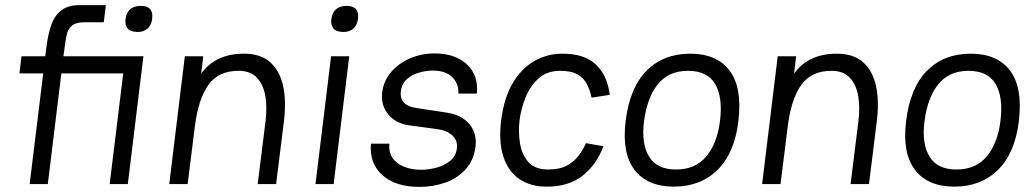

<svg xmlns="http://www.w3.org/2000/svg" viewBox="-20 -720 4039 751"><path d="M64 -500H157L162 -539Q168 -587 181 -623.5Q194 -660 220.5 -680Q247 -700 292 -700H394L386 -633H311Q278 -633 262.5 -620.5Q247 -608 242 -588Q237 -568 234 -543L228 -500H541L480 0H409L462 -433H220L167 0H96L149 -433H56ZM471 -645Q478 -697 531 -697Q582 -697 575 -645Q572 -622 557.5 -608.5Q543 -595 518 -595Q491 -595 479.5 -608.5Q468 -622 471 -645Z M642 0 703 -500H775L767 -432Q823 -510 934 -510Q1000 -510 1037.5 -476Q1075 -442 1087.5 -383.5Q1100 -325 1091 -249L1060 0H988L1019 -249Q1025 -299 1018 -343Q1011 -387 986 -415Q961 -443 913 -443Q834 -443 794.5 -387Q755 -331 742 -224L714 0Z M1276 -645Q1283 -697 1336 -697Q1387 -697 1380 -645Q1377 -622 1362.5 -608.5Q1348 -595 1323 -595Q1296 -595 1284.5 -608.5Q1273 -622 1276 -645ZM1275 -500H1346L1285 0H1214Z M1621 11Q1526 11 1475 -35.5Q1424 -82 1431 -158H1503Q1500 -123 1516.5 -100.5Q1533 -78 1562.5 -67Q1592 -56 1627 -56Q1657 -56 1688 -64.5Q1719 -73 1741.5 -91.5Q1764 -110 1767 -140Q1771 -170 1749.5 -190Q1728 -210 1690 -215Q1662 -219 1634.5 -222.5Q1607 -226 1579 -230Q1526 -238 1497.5 -274Q1469 -310 1475 -360Q1481 -405 1510.5 -439Q1540 -473 1584.5 -492Q1629 -511 1681 -511Q1732 -511 1770.5 -492.5Q1809 -474 1829.5 -439Q1850 -404 1845 -354H1773Q1775 -393 1748.5 -418.5Q1722 -444 1673 -444Q1647 -444 1619 -436Q1591 -428 1571 -410Q1551 -392 1548 -363Q1541 -306 1612 -297Q1616 -296 1637.5 -293Q1659 -290 1685.5 -286Q1712 -282 1730 -279Q1786 -270 1816 -234.5Q1846 -199 1840 -146Q1833 -93 1801.5 -58Q1770 -23 1722.5 -6Q1675 11 1621 11Z M2116 10Q2056 10 2012.5 -19Q1969 -48 1949.5 -105.5Q1930 -163 1940 -248Q1951 -336 1985 -394Q2019 -452 2069.5 -481Q2120 -510 2180 -510Q2267 -510 2311.5 -467Q2356 -424 2365 -349L2294 -338Q2288 -367 2276 -390.5Q2264 -414 2239.5 -428.5Q2215 -443 2171 -443Q2120 -443 2087 -413.5Q2054 -384 2036 -339.5Q2018 -295 2012 -248Q2007 -204 2014 -159.5Q2021 -115 2047 -86Q2073 -57 2124 -57Q2169 -57 2197.5 -72.5Q2226 -88 2243.5 -111.5Q2261 -135 2272 -160L2340 -148Q2314 -76 2258.5 -32.5Q2203 11 2116 10Z M2427 -245Q2443 -377 2509 -443.5Q2575 -510 2680 -510Q2784 -510 2834 -443.5Q2884 -377 2868 -245Q2853 -121 2786.5 -55.5Q2720 10 2616 10Q2512 10 2462 -55.5Q2412 -121 2427 -245ZM2624 -57Q2700 -57 2742.5 -108Q2785 -159 2796 -245Q2808 -339 2777.5 -391Q2747 -443 2671 -443Q2596 -443 2553.5 -391Q2511 -339 2499 -245Q2488 -159 2518.5 -108Q2549 -57 2624 -57Z M2961 0 3022 -500H3094L3086 -432Q3142 -510 3253 -510Q3319 -510 3356.5 -476Q3394 -442 3406.5 -383.5Q3419 -325 3410 -249L3379 0H3307L3338 -249Q3344 -299 3337 -343Q3330 -387 3305 -415Q3280 -443 3232 -443Q3153 -443 3113.5 -387Q3074 -331 3061 -224L3033 0Z M3524 -245Q3540 -377 3606 -443.5Q3672 -510 3777 -510Q3881 -510 3931 -443.5Q3981 -377 3965 -245Q3950 -121 3883.5 -55.5Q3817 10 3713 10Q3609 10 3559 -55.5Q3509 -121 3524 -245ZM3721 -57Q3797 -57 3839.5 -108Q3882 -159 3893 -245Q3905 -339 3874.5 -391Q3844 -443 3768 -443Q3693 -443 3650.5 -391Q3608 -339 3596 -245Q3585 -159 3615.5 -108Q3646 -57 3721 -57Z"/></svg>

Font: Haskoy
Style: Italic
Weight: 400
Designer: Ertekin Erdin
Foundry: Ertekin Erdin
Version: Version 2.000; ttfautohint (v1.8.4.7-5d5b)